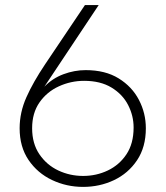

<svg xmlns="http://www.w3.org/2000/svg" viewBox="-20 -719 650 753"><path d="M306 14Q241 14 184 -13Q127 -40 92 -91.5Q57 -143 57 -216Q57 -278 83.5 -337.5Q110 -397 157 -467L313 -699H367L154 -379Q186 -412 229 -428Q272 -444 316 -444Q393 -444 445.5 -411.5Q498 -379 525 -327Q552 -275 552 -216Q552 -142 517.5 -90.5Q483 -39 427 -12.5Q371 14 306 14ZM306 -29Q358 -29 403 -50.5Q448 -72 476 -114Q504 -156 504 -219Q504 -265 482.5 -307Q461 -349 417.5 -375.5Q374 -402 310 -402Q258 -402 211 -380.5Q164 -359 135 -317.5Q106 -276 106 -216Q106 -156 134.5 -114Q163 -72 208.5 -50.5Q254 -29 306 -29Z"/></svg>

Font: MuseoModerno ExtraLight
Style: Regular
Weight: 200
Designer: Pablo Cosgaya, Héctor Gatti, Marcela Romero, and the Authors of The MuseoModerno Project.
Foundry: Omnibus-Type Team
Version: Version 1.001